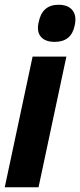

<svg xmlns="http://www.w3.org/2000/svg" viewBox="-30 -787 337 807"><path d="M200 -611Q159 -611 141 -633.5Q123 -656 133 -696Q148 -767 216 -767Q256 -767 274.5 -744Q293 -721 284 -680Q270 -611 200 -611ZM-10 0 107 -549H249L132 0Z"/></svg>

Font: Noto Sans ExtraCondensed ExtraBold
Style: Italic
Weight: 800
Width: 2
Italic angle: -12°
Designer: Monotype Design Team
Foundry: Monotype Imaging Inc.
Version: Version 2.013; ttfautohint (v1.8.4.7-5d5b)